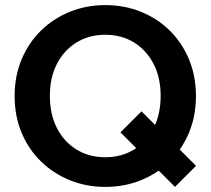

<svg xmlns="http://www.w3.org/2000/svg" viewBox="-20 -727 827 754"><path d="M393.4 7Q319.7 7 255 -19Q190.4 -45 141.4 -92.5Q92.4 -140 64.9 -205.5Q37.4 -271 37.4 -350.1Q37.4 -428.3 64.9 -493.9Q92.4 -559.5 141.4 -607.3Q190.4 -655 255 -681Q319.7 -707 393.4 -707Q468.2 -707 532.8 -681Q597.5 -655 646.2 -607.3Q695 -559.5 722.2 -493.9Q749.5 -428.3 749.5 -350.1Q749.5 -271 722 -205.5Q694.5 -140 646 -92.5Q597.5 -45 532.8 -19Q468.2 7 393.4 7ZM393.2 -109.5Q457.3 -109.5 506.2 -139.7Q555.1 -169.9 583 -224Q610.9 -278.2 610.9 -350.3Q610.9 -422.3 583 -476.2Q555.1 -530.1 506.2 -560.3Q457.3 -590.5 393.2 -590.5Q330 -590.5 280.7 -560.3Q231.3 -530.1 203.6 -476.2Q175.9 -422.3 175.9 -350.3Q175.9 -278.2 203.6 -224Q231.3 -169.9 280.7 -139.7Q330 -109.5 393.2 -109.5ZM667.2 6.9 453.1 -207.2 535.7 -289.8 749.8 -75.7Z"/></svg>

Font: Envelope Sans Variable
Style: Regular
Weight: 500
Designer: Andreas Rasmussen / Norman Anderson
Foundry: mail.de GmbH
Version: Version 1.150